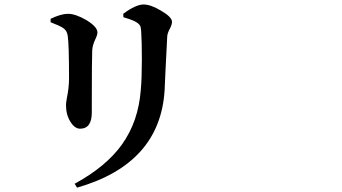

<svg xmlns="http://www.w3.org/2000/svg" viewBox="-20 -779 1540 865"><path d="M327.1 66.4 316.4 48.8Q458 -28.3 529.3 -127.9Q603.5 -231.4 614.3 -374Q619.1 -425.8 619.1 -510.7Q619.1 -588.9 616.2 -634.8Q615.2 -653.3 612.3 -661.1Q607.4 -670.9 594.7 -678.7Q582 -687.5 543 -699.2Q538.1 -700.2 536.1 -701.2L535.2 -716.8Q591.8 -758.8 627 -758.8Q659.2 -758.8 706.1 -730.5Q754.9 -702.1 754.9 -680.7Q754.9 -668 745.1 -649.4Q734.4 -629.9 733.4 -615.2Q731.4 -580.1 725.6 -460.9Q722.7 -396.5 721.7 -374Q702.1 -41 327.1 66.4ZM340.8 -199.2Q316.4 -199.2 296.9 -231Q277.3 -262.7 277.3 -305.7Q277.3 -314.5 281.2 -336.9Q291 -383.8 291 -425.8Q291 -577.1 285.2 -617.2Q282.2 -641.6 263.7 -653.3Q245.1 -665 208 -678.7V-694.3Q254.9 -716.8 286.1 -716.8Q320.3 -716.8 369.1 -688.5Q418.9 -658.2 418.9 -632.8Q418.9 -621.1 409.2 -601.6Q396.5 -574.2 395.5 -552.7Q393.6 -517.6 393.6 -315.4Q393.6 -284.2 393.6 -272.5Q393.6 -199.2 340.8 -199.2Z"/></svg>

Font: Bpmf GenYo Min B
Style: B
Weight: 700
Foundry: But Ko
Version: Version 1.320